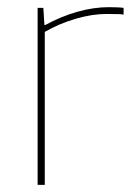

<svg xmlns="http://www.w3.org/2000/svg" viewBox="-20 -516 389 536"><path d="M105 0H85V-494H101L104 -446H106Q150 -470 195.5 -483Q241 -496 284 -496Q295 -496 307 -495.5Q319 -495 325 -494V-475Q321 -476 314.5 -476.5Q308 -477 277 -477Q237 -477 191 -463.5Q145 -450 105 -427Z"/></svg>

Font: Blinker Thin
Style: Regular
Weight: 100
Designer: Juergen Huber
Foundry: supertype
Version: Version 1.017;hotconv 1.0.117;makeotfexe 2.5.65602